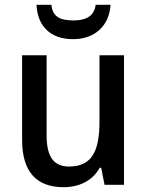

<svg xmlns="http://www.w3.org/2000/svg" viewBox="-20 -862 611 799"><path d="M440 -842H378C372 -791 332 -777 286 -777C233 -777 199 -790 194 -842H132C136 -753 190 -699 284 -699C376 -699 435 -756 440 -842ZM496 -632H394V-356C394 -234 363 -169 267 -169C203 -169 174 -211 174 -298V-632H72V-280C72 -149 130 -83 245 -83C308 -83 365 -109 395 -164H401L415 -93H496Z"/></svg>

Font: Noto Sans Kannada UI SemiCondensed Medium
Style: Regular
Weight: 500
Width: 4
Designer: Jelle Bosma - Monotype Design Team
Foundry: Monotype Imaging Inc.
Version: Version 2.005